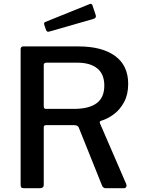

<svg xmlns="http://www.w3.org/2000/svg" viewBox="-20 -985 744 1005"><path d="M641 -21Q644 -13 640.5 -6.5Q637 0 629 0H532Q520 0 514 -14L392 -318Q387 -330 367 -330H221Q214 -330 211.5 -326.5Q209 -323 209 -319V-18Q209 0 190 0H105Q95 0 91.5 -4Q88 -8 88 -16V-727Q88 -742 102 -742H391Q514 -742 582.5 -692Q651 -642 651 -546Q651 -491 630 -451.5Q609 -412 576.5 -387.5Q544 -363 507 -352Q500 -349 503 -340L641 -21ZM367 -415Q445 -415 485.5 -444.5Q526 -474 526 -537Q526 -597 489 -627Q452 -657 384 -657H225Q209 -657 209 -645V-429Q209 -415 220 -415H367ZM464 -957 481 -906Q486 -891 469 -886L239 -820Q232 -818 228 -819.5Q224 -821 221 -828L212 -854Q208 -867 217 -870L450 -964Q460 -968 464 -957Z"/></svg>

Font: Libre Franklin Medium
Style: Regular
Weight: 500
Designer: Pablo Impallari, Rodrigo Fuenzalida, Nhung Nguyen
Foundry: Impallari Type
Version: Version 3.000